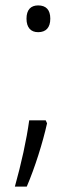

<svg xmlns="http://www.w3.org/2000/svg" viewBox="-20 -561 284 710"><path d="M78 -492C78 -459 94 -442 121 -442C150 -442 166 -459 166 -492C166 -525 150 -541 121 -541C94 -541 78 -525 78 -492ZM154 -105 149 -116H88C78 -43 59 43 35 129H79C109 59 138 -33 154 -105Z"/></svg>

Font: Noto Sans Gujarati Light
Style: Regular
Weight: 300
Designer: Jelle Bosma - Monotype Design Team, Universal Thirst
Foundry: Monotype Imaging Inc.
Version: Version 2.106